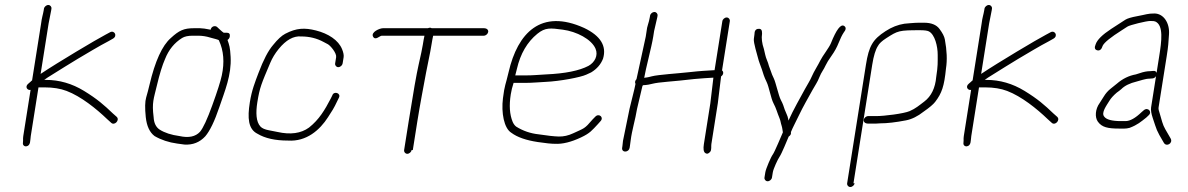

<svg xmlns="http://www.w3.org/2000/svg" viewBox="-20 -578 4759 769"><path d="M156 -543 155.1 -537C152.4 -520.3 147.4 -507.8 144.5 -483L108.5 -256C106.3 -254.7 104.4 -253 102.8 -251L93.5 -243C77.8 -230.5 90 -215 102.5 -218L73.2 -33C72.4 -27.7 72.1 -21.7 72.4 -15L71.8 -5C70.6 2.7 77.4 9.4 85.7 8C103.6 5.1 100.6 -16.7 103.2 -33L134.1 -228H159.1C192.6 -228 221.7 -223.3 246.5 -213.9C304.5 -192 366.2 -142.1 409 -101L425.6 -86C438.7 -73.7 461 -97 447.4 -110L431.6 -124C396.9 -157.3 369.2 -181.7 316.4 -214C268.4 -243.3 217.6 -258 163.9 -258H156.9C165.1 -264 176.1 -271.2 189.8 -279.5C218 -296.7 262.1 -325.2 291.7 -342.5C326.6 -362.9 376.8 -393.6 414.4 -413L432 -423C452.4 -434.2 437.7 -458.1 421.1 -449L402.5 -439C368.1 -421.2 209.9 -327.1 142.7 -282L174.7 -484L185.1 -537L186 -543C187.3 -550.9 181.3 -558 173.4 -558C165.5 -558 157.3 -550.9 156 -543Z M856.9 -416C875.9 -375.2 879.7 -328.4 868.3 -275.6C863.2 -252 850.6 -212.3 830.3 -156.4C810.1 -100.5 793.6 -65 780.9 -50C762.9 -30.6 735.7 -24.9 699.2 -33C665.9 -37.5 639.2 -46.2 619.3 -59C604.5 -68.8 596.5 -85.5 595.3 -109C587.8 -167.9 595.7 -181.9 608.2 -235C619.2 -281.5 630.2 -317.2 641.2 -342C655.8 -378.8 678.6 -406.8 709.6 -426C719.3 -432 733.4 -435 751.9 -435H772.9C789.9 -435 806.3 -432.5 822 -427.5C834.3 -423.6 857.4 -419.3 856.9 -416ZM756.6 -465C716.5 -465 697.3 -456.2 664.5 -426C629.7 -396 601.1 -333.3 578.7 -238C574.6 -220.7 570.2 -203.8 565.4 -187.5C560.6 -171.2 560.1 -145.1 563.8 -109.1C567.6 -73.2 579.4 -47.8 599.2 -33C625.7 -17.6 655.8 -7.6 689.5 -3C704.2 -1 704.2 -1 718.8 1C752.3 3 780 -8 802.1 -32C820.7 -53.7 839.6 -92.9 858.7 -149.5C880.1 -213 907.7 -277.1 903.7 -350.2C901.6 -389.2 898.4 -397 891.2 -418C896.4 -421.3 899.5 -426 900.4 -432C902 -442 897.8 -447 887.8 -447H875.8C873.3 -448.3 867.7 -453 859 -461L849.4 -470C841 -477.2 825.8 -472.1 823.7 -459C804.3 -463 790.1 -465 781.1 -465Z M1352.3 -324 1356.3 -349C1357.5 -357 1355.5 -367.7 1350.1 -381C1335.5 -417.3 1294.7 -443.6 1245.4 -456C1200.4 -467.3 1167.4 -466.3 1122.4 -442.7C1108 -435.2 1091.9 -420.3 1074 -398C1054.6 -375.7 1035 -338.2 1015.2 -285.5C1002.1 -250.6 988.4 -217.5 980.6 -168C970.7 -105.5 973.7 -60.6 1011.7 -42C1041.8 -24 1082.4 -15 1133.4 -15C1207.7 -10 1261.1 -57.6 1293.7 -108.5C1309.7 -133.5 1316.5 -142.3 1331.7 -175L1337.6 -187C1346.6 -205.3 1317.1 -214.7 1311 -196L1305.1 -184C1280.6 -137 1258.2 -99.2 1217.6 -67C1185.4 -43.6 1143.3 -37.8 1091.3 -49.5C1083.9 -51.2 1072.4 -53.4 1056.7 -56.3C1041.1 -59.2 1030 -64 1023.5 -70.8C1005.1 -90.2 1004.2 -127.3 1010.6 -168C1020.3 -228.9 1027.4 -243.2 1062.3 -326C1070.4 -345.4 1081.6 -363.9 1095.9 -381.5C1125.5 -418 1155.7 -434.8 1186.4 -432C1219.1 -432 1248.9 -424.7 1275.9 -410C1280.8 -407.3 1286.5 -404.3 1292.9 -401C1303.3 -395.6 1328.9 -365.4 1326.3 -349L1322.3 -324C1321.1 -316.1 1327 -309 1334.9 -309C1342.9 -309 1351.1 -316.1 1352.3 -324Z M1633.4 23 1651.7 -93C1662.6 -161.3 1675.3 -226.6 1686.5 -287C1694.5 -330.4 1701.9 -359 1708.1 -398.5C1710.6 -414.2 1712.9 -426.3 1714.9 -435H1917.9C1925.8 -435 1934 -442.1 1935.3 -450C1936.5 -457.9 1930.6 -465 1917.9 -465H1708.9C1707.1 -466.3 1704.9 -467 1702.2 -467C1699.5 -467 1696.8 -466.3 1693.9 -465H1513.9C1500.9 -465 1464.7 -449.5 1474.1 -431.5C1483.3 -413.9 1500.7 -435 1509.1 -435H1680.1C1678 -425.7 1675.7 -413.5 1673.4 -398.5C1671 -383.5 1665.5 -357.2 1656.9 -319.8C1648.3 -282.2 1635 -206.7 1617 -93L1598.6 23C1597.4 30.9 1603.3 38 1611.2 38C1619.2 38 1627.4 30.9 1628.6 23Z M2043.7 -276C2045 -280 2047.2 -288.8 2050.4 -302.5C2064.4 -363 2091.7 -409.7 2132.1 -442.6C2164.2 -468.7 2184.5 -465.7 2233.8 -459.2C2289.4 -451.9 2349 -420.9 2365.2 -383.1C2377 -355.6 2361.7 -327.7 2336.7 -314C2300 -294.8 2243.6 -283.4 2167.3 -280C2137.1 -278.6 2117.3 -276 2086.2 -276ZM2037 -246H2081.5C2113.4 -246 2133.9 -248.6 2164.6 -250C2222.7 -252.6 2305.1 -268.3 2328.2 -279L2347.6 -288C2370.5 -301.8 2386.4 -320.2 2395.3 -343C2410.6 -393.6 2385.4 -434.6 2319.8 -466C2146.4 -544.6 2053.2 -445.9 2017.1 -289.3C2004.8 -236.1 2001.3 -239.5 1994.4 -184.2C1987.2 -126.6 1998.4 -64.2 2028.3 -46C2051.8 -28.5 2087 -16.2 2133.9 -9.1C2165.1 -4.4 2188.2 -2 2203.3 -2C2233.1 -0.5 2267.6 -9 2306.9 -27.5C2344 -45 2351.1 -55.9 2374.8 -81L2384.6 -92C2400.5 -108 2378.9 -125.7 2364.6 -111L2353.8 -100C2320 -60.2 2320.7 -65.3 2275.9 -44.2C2256.4 -35 2237.1 -30.7 2218 -31.2C2198.9 -31.7 2172 -34.7 2137.3 -40C2104.6 -43.5 2074.6 -53.8 2047.2 -71C2041.3 -75.7 2036.7 -82 2033.3 -90C2021.2 -119.2 2018.7 -155.8 2025.7 -200C2028 -214.7 2031.8 -230 2037 -246Z M2583.6 -515 2582.6 -509C2579.1 -486.5 2571.2 -472.8 2569.7 -453L2566.3 -431L2529.3 -261C2526.1 -257.7 2524.3 -254.3 2523.8 -251C2523.2 -247.7 2523.8 -244.7 2525.3 -242C2522.3 -223.1 2505.6 -161.9 2501.6 -143L2475.2 -14C2474.4 -4.7 2473.6 2.3 2472.9 7L2471.8 14C2470.4 22.8 2475.9 29 2484.4 29C2492.9 29 2500.4 22.8 2501.8 14L2502.9 7C2503.7 1.7 2504.7 -5.5 2505.8 -14.5C2510.9 -56.3 2524.7 -99.3 2531.5 -142L2552.7 -232C2553.7 -238.2 2557.8 -237 2566.1 -237.5C2571.8 -237.8 2580.9 -239.5 2593.3 -242.6C2605.7 -245.7 2626.2 -248.4 2654.8 -250.8C2683.5 -253.1 2718.8 -256.7 2760.9 -261.5C2784.6 -264.2 2815 -265.3 2837.3 -267L2825 -164L2799.2 -1C2796.1 18.2 2798 30.2 2804.7 35C2811.4 39.7 2818.1 37.9 2824.8 29.5C2830.6 22.2 2827.8 7.6 2829.2 -1L2855.1 -165L2868.1 -272C2877.8 -278.2 2879.5 -290.3 2871.9 -296L2903.1 -493C2904.3 -500.9 2898.4 -508 2890.5 -508C2882.5 -508 2874.3 -500.9 2873.1 -493L2842 -297C2805 -294.6 2788.3 -294.3 2742 -289.1C2696.1 -283.9 2616 -279 2590.9 -272.4C2579.9 -269.5 2572.4 -267.8 2568.4 -267.5C2564.3 -267.2 2561.6 -266.7 2560.1 -266C2565.8 -301.5 2589.8 -390.2 2596.3 -431L2599.9 -454L2612.6 -509L2613.6 -515C2614.8 -522.9 2608.9 -530 2600.9 -530C2593 -530 2584.8 -522.9 2583.6 -515Z M3071.9 133 3075.3 112C3077.4 98.3 3095.3 59.6 3102.3 49.7C3111 37.2 3132.4 -15.9 3138.9 -31C3146.3 -35.7 3149.3 -41.7 3147.8 -49C3156.6 -70.5 3162.1 -79 3178.4 -113.1C3197.3 -152.8 3216.4 -184.9 3234.3 -217.6C3246.4 -239.8 3253.1 -246.7 3262 -269.3C3269.7 -289.1 3278.6 -297.7 3287 -316.6C3291.1 -325.7 3299 -338.5 3310.8 -355.1C3322.7 -371.7 3332 -388.7 3338.9 -406.3C3345.9 -423.8 3352.5 -437.4 3358.8 -447C3368.9 -459.3 3369.7 -468.3 3361.1 -474C3347.6 -482.9 3329.9 -459.8 3307.9 -404.7C3301.1 -387.6 3273.7 -352.8 3265.7 -336.1C3257.9 -319.6 3238.7 -289.5 3231.9 -272.8C3225.9 -257.8 3211.3 -234.9 3204.1 -221.5C3186.6 -189.2 3157.1 -137.9 3138 -95C3137.6 -96.3 3137.2 -98.8 3136.7 -102.5C3135.6 -112.2 3126.3 -129.4 3123 -139L3116.9 -157C3115 -162.3 3111.8 -169.4 3107.2 -178.1C3098.5 -194.5 3087.4 -247.5 3079 -264.5C3073.9 -274.8 3070.3 -283.7 3068.1 -291L3059.7 -314C3057.7 -322 3055 -329.7 3051.9 -337C3045.5 -351.7 3043.7 -365.6 3039.5 -382C3031.8 -404.7 3029.3 -425 3032.2 -443C3032.1 -455.5 3030.8 -463.6 3016.9 -462.5C3006.7 -461.6 3001.6 -454.1 3001.7 -440C3001.1 -436 3000.3 -429.9 2999.3 -421.8C2997.5 -406.8 3012.9 -358.7 3015.5 -347.5C3019.2 -331.6 3026.3 -315.2 3031.5 -300L3038.9 -277C3041.6 -269 3045.5 -259.8 3050.6 -249.4C3059.9 -230.4 3067.9 -183.5 3077.7 -165C3089.3 -143.4 3092.7 -126.8 3102.1 -104.5C3107 -92.7 3106.5 -86.4 3110.4 -75C3113.3 -66.5 3114 -57 3115.6 -48C3109.9 -35.2 3082.5 31.3 3075 41.1C3068.2 49.8 3047.6 97.5 3045.3 112L3041.9 133C3040.7 140.9 3046.6 148 3054.6 148C3062.5 148 3070.7 140.9 3071.9 133Z M3398.3 156 3473.5 -319C3479.1 -354.3 3486.7 -379.3 3496.4 -394C3501.1 -403.5 3512.2 -413.9 3529.7 -425.1C3576.4 -455.1 3579.7 -457 3665.5 -457C3682.2 -457 3693.6 -455.5 3699.8 -452.5C3724.2 -440.6 3735.9 -392.4 3735.7 -358C3735.6 -327.9 3736.9 -315.3 3729.8 -270C3725.9 -225.5 3710 -192.7 3682.2 -171.5C3662.3 -156.4 3646.7 -142.9 3623.2 -132.9C3599.7 -122.9 3521.7 -113 3488.9 -113H3456.9C3449 -113 3440.8 -105.9 3439.5 -98C3438.3 -90.1 3444.2 -83 3456.9 -83H3488.9C3494.2 -83 3499.6 -83.3 3505.1 -84C3533.1 -84 3567.7 -88 3609 -96C3632 -100.5 3655.6 -112.1 3679.5 -131C3702.4 -146.9 3717.8 -159.9 3725.5 -169.9C3752.3 -204.8 3761.8 -232.6 3768.9 -304C3774.2 -337.2 3772.6 -376 3764.3 -420.3C3762.2 -431.9 3755 -445.9 3742.7 -462.3C3730.4 -478.8 3709.8 -487 3680.9 -487H3660.9C3651.6 -487 3639.4 -486.3 3624.6 -485L3602.3 -483C3576.5 -479.1 3551.2 -469.2 3526.6 -453.1C3475.8 -420.2 3460.1 -393.9 3448.3 -319L3373 156C3371.8 163.9 3377.7 171 3385.7 171C3393.6 171 3401.8 163.9 3403 156Z M3923 -543 3922.1 -537C3919.4 -520.3 3914.4 -507.8 3911.5 -483L3875.5 -256C3873.3 -254.7 3871.4 -253 3869.8 -251L3860.5 -243C3844.8 -230.5 3857 -215 3869.5 -218L3840.2 -33C3839.4 -27.7 3839.1 -21.7 3839.4 -15L3838.8 -5C3837.6 2.7 3844.4 9.4 3852.7 8C3870.6 5.1 3867.6 -16.7 3870.2 -33L3901.1 -228H3926.1C3959.6 -228 3988.7 -223.3 4013.5 -213.9C4071.5 -192 4133.2 -142.1 4176 -101L4192.6 -86C4205.7 -73.7 4228 -97 4214.4 -110L4198.6 -124C4163.9 -157.3 4136.2 -181.7 4083.4 -214C4035.4 -243.3 3984.6 -258 3930.9 -258H3923.9C3932.1 -264 3943.1 -271.2 3956.8 -279.5C3985 -296.7 4029.1 -325.2 4058.7 -342.5C4093.6 -362.9 4143.8 -393.6 4181.4 -413L4199 -423C4219.4 -434.2 4204.7 -458.1 4188.1 -449L4169.5 -439C4135.1 -421.2 3976.9 -327.1 3909.7 -282L3941.7 -484L3952.1 -537L3953 -543C3954.3 -550.9 3948.3 -558 3940.4 -558C3932.5 -558 3924.3 -550.9 3923 -543Z M4374.6 -376.5C4384.7 -373.9 4392.1 -380 4396.6 -395C4403 -408.1 4428.8 -428.9 4474 -457.5C4484 -463.8 4491.2 -468.5 4495.7 -471.5C4504.9 -477.7 4571 -494 4586.7 -494C4597.7 -494 4604.5 -493.3 4606.9 -492C4641.3 -477.3 4632.3 -412.1 4622.9 -353L4612.3 -286C4610.6 -292 4606.3 -294.7 4599.6 -294L4587.4 -293C4574.3 -293 4560.2 -290.3 4545.1 -285L4529.3 -280C4501.7 -275.1 4476.4 -262.8 4453.5 -243C4448.1 -238.3 4439.8 -231.7 4428.7 -223.1C4417.6 -214.4 4408.3 -203.8 4400.7 -191.1C4393 -178.4 4387.5 -169.7 4384.1 -165C4367 -141.6 4364.1 -108.7 4377.3 -90.5C4393.7 -68.1 4416.6 -63 4464 -63H4483.5C4489.8 -63 4496.8 -64 4504.5 -66C4536 -77.9 4550 -90.6 4570.9 -107L4580.4 -116C4596.2 -129.7 4578 -150 4561.7 -137L4552.4 -129C4527.6 -105 4506.1 -93 4487.7 -93H4469.7C4433.6 -93 4411.2 -99 4402.6 -111C4389.5 -126.5 4412.3 -155.9 4423.3 -174.2C4429.3 -184.3 4439.1 -195.2 4452.8 -207C4459.5 -211.7 4465.6 -216.3 4471 -221C4484.6 -234.7 4505.2 -244.9 4532.8 -251.5C4547.1 -254.9 4566.9 -263 4584.7 -263L4596.8 -264C4602.3 -264.7 4606.7 -267.7 4610.2 -273L4590.4 -148C4588.8 -137.3 4591 -123 4597.1 -105C4614.4 -54.4 4609.3 -60.4 4641.5 -6C4652 11.9 4679.8 -4.6 4668.3 -24C4658.1 -41.2 4656 -45.7 4647 -60.8C4636.8 -77.9 4632 -99.9 4626 -120L4621.1 -136.5C4620 -140.2 4619.8 -144 4620.4 -148L4652.9 -353C4659.7 -395.6 4659.7 -406.5 4662.1 -440.8C4665.3 -486.1 4640.3 -524 4603.5 -524C4576.4 -524 4571.7 -520 4535.1 -513.3C4511.6 -509 4495.6 -504.3 4487.3 -499C4469 -487.3 4449.3 -474.2 4430.2 -462C4395 -438.9 4374.5 -418.6 4368.5 -401C4362.4 -387.3 4364.5 -379.1 4374.6 -376.5Z"/></svg>

Font: MewTooHand
Style: Ita
Weight: 400
Designer: Mew Too, Robert Jablonski
Version: Version 0.77